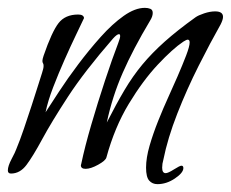

<svg xmlns="http://www.w3.org/2000/svg" viewBox="-22 -425 588 489"><path d="M379 44Q366 44 358 35Q350 26 350 2Q350 -23 359 -54Q368 -85 381 -117.5Q394 -150 407.5 -179.5Q421 -209 430 -230Q443 -260 452 -283.5Q461 -307 461 -317Q461 -324 456 -324Q453 -324 445 -319Q418 -301 380 -260.5Q342 -220 306 -160.5Q270 -101 249 -24Q247 -16 228 -5.5Q209 5 196 5Q184 5 184 -4Q184 -5 184.5 -6Q185 -7 185 -8Q194 -51 210.5 -107.5Q227 -164 245.5 -220Q264 -276 279 -315Q284 -328 284 -333Q284 -338 281 -338Q276 -338 266 -327Q193 -243 151 -178.5Q109 -114 85.5 -70.5Q62 -27 45.5 -5Q29 17 6 17Q-2 17 -2 9Q-2 -2 7.5 -20Q17 -38 19 -44Q29 -68 39 -97.5Q49 -127 58.5 -156Q68 -185 75 -207.5Q82 -230 85 -239Q89 -251 89 -257Q89 -262 87.5 -264Q86 -266 86 -270Q86 -274 89 -283Q110 -344 127 -366Q144 -388 177 -388Q191 -388 192 -379Q185 -364 171.5 -336Q158 -308 142.5 -273Q127 -238 113.5 -203Q100 -168 94 -139Q107 -159 128.5 -192Q150 -225 177.5 -261.5Q205 -298 234.5 -331Q264 -364 293 -384.5Q322 -405 347 -405Q355 -405 361 -402.5Q367 -400 367 -392Q367 -383 360 -372Q317 -300 290.5 -239.5Q264 -179 250 -113Q274 -160 295 -195.5Q316 -231 340.5 -260.5Q365 -290 397.5 -319Q430 -348 476 -381Q483 -386 498 -391Q513 -396 526 -396Q546 -396 546 -382Q546 -375 540 -363Q514 -317 484 -257.5Q454 -198 429.5 -135.5Q405 -73 394 -18Q391 -8 391 2Q391 16 400 16Q406 16 421 6.5Q436 -3 440 -3Q445 -3 445 3Q445 15 423.5 29.5Q402 44 379 44Z"/></svg>

Font: Bilbo
Style: Regular
Weight: 400
Designer: Robert E. Leuschke
Foundry: Robert E. Leuschke
Version: Version 1.100